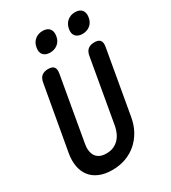

<svg xmlns="http://www.w3.org/2000/svg" viewBox="-227 -1064 1055 1187"><g transform="rotate(-30 300.0 -470.5)"><path d="M116 -672Q121 -702 138 -716Q155 -730 184 -730Q213 -730 224.5 -716Q236 -702 231 -672L151 -216Q146 -190 149 -168Q152 -146 162 -130.5Q172 -115 190.5 -106Q209 -97 237 -97Q265 -97 286.5 -106Q308 -115 324 -131Q340 -147 350.5 -169Q361 -191 366 -216L446 -672Q451 -702 468 -716Q485 -730 514 -730Q543 -730 554.5 -716Q566 -702 561 -672L481 -216Q472 -164 449 -122.5Q426 -81 392 -51.5Q358 -22 314 -6Q270 10 218 10Q166 10 127.5 -6Q89 -22 65.5 -51.5Q42 -81 34 -123Q26 -165 35 -216ZM478 -811Q446 -811 430 -829.5Q414 -848 420 -880Q426 -913 448.5 -932Q471 -951 504 -951Q536 -951 551.5 -932Q567 -913 561 -880Q556 -848 533.5 -829.5Q511 -811 478 -811ZM247 -811Q215 -811 199 -829.5Q183 -848 189 -880Q194 -913 217 -932Q240 -951 272 -951Q305 -951 320.5 -932Q336 -913 330 -880Q325 -848 302 -829.5Q279 -811 247 -811Z"/></g></svg>

Font: Maple Mono NL SemiBold
Style: Italic
Weight: 600
Italic angle: -10°
Monospace: yes
Designer: subframe7536
Version: Version 7.000